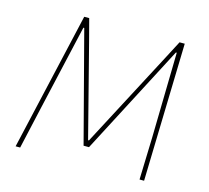

<svg xmlns="http://www.w3.org/2000/svg" viewBox="-94 -747 931 856"><g transform="rotate(15 371.0 -318.5)"><path d="M657 -637 640 0H619L625 -195L633 -589H629L364 -81H339L206 -589H202L112 -195L68 0H47L193 -637H216L242 -538L352 -110H356L587 -549L633 -637Z"/></g></svg>

Font: Alegreya Sans Thin
Style: Italic
Weight: 100
Italic angle: -7°
Designer: Juan Pablo del Peral
Foundry: Huerta Tipografica
Version: Version 2.007